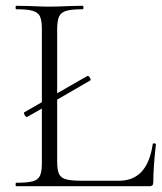

<svg xmlns="http://www.w3.org/2000/svg" viewBox="-20 -645 560 665"><path d="M520 -145Q511 -66 511 -15Q511 -7 508 -3.5Q505 0 496 0H36Q34 0 34 -6Q34 -12 36 -12Q75 -12 93.5 -17Q112 -22 118.5 -36.5Q125 -51 125 -81V-269L74 -240H73Q69 -240 65 -247.5Q61 -255 64 -256L125 -291V-544Q125 -574 118.5 -588Q112 -602 93.5 -607.5Q75 -613 36 -613Q34 -613 34 -619Q34 -625 36 -625L85 -624Q127 -622 151 -622Q178 -622 220 -624L267 -625Q269 -625 269 -619Q269 -613 267 -613Q228 -613 209.5 -607.5Q191 -602 184.5 -587.5Q178 -573 178 -543V-322L283 -382H284Q288 -382 292 -374.5Q296 -367 292 -366L178 -300V-85Q178 -56 184.5 -42.5Q191 -29 208.5 -24Q226 -19 264 -19H392Q491 -19 509 -146Q509 -149 514.5 -148.5Q520 -148 520 -145Z"/></svg>

Font: Cormorant Garamond Light
Style: Regular
Weight: 300
Designer: Christian Thalmann (Catharsis Fonts)
Version: Version 3.000